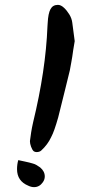

<svg xmlns="http://www.w3.org/2000/svg" viewBox="-20 -735 377 789"><path d="M130 -110Q123 -110 118 -114Q112 -120 107.5 -132.5Q103 -145 103 -155Q105 -172 108 -191Q111 -210 116 -232Q168 -446 175 -626L176 -641Q178 -680 187.5 -697.5Q197 -715 218 -715Q230 -715 242.5 -703.5Q255 -692 265 -675.5Q275 -659 277 -642L287 -566L281 -530Q277 -500 273 -479Q269 -458 267 -446Q260 -417 248 -368.5Q236 -320 219 -252Q211 -224 204 -204Q197 -184 190 -171Q183 -156 173 -142.5Q163 -129 150 -117Q143 -110 130 -110ZM120 34Q108 34 96 28Q50 9 50 -40Q50 -59 55 -77L83 -71Q93 -69 100.5 -67Q108 -65 115 -63Q123 -61 130.5 -56.5Q138 -52 145 -47Q164 -31 164 -10Q164 3 156 14Q142 34 120 34Z"/></svg>

Font: Mansalva
Style: Regular
Weight: 400
Designer: Carolina Short
Foundry: Carolina Short
Version: Version 2.112; ttfautohint (v1.8.4.7-5d5b)